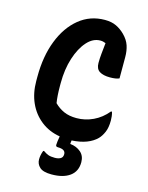

<svg xmlns="http://www.w3.org/2000/svg" viewBox="-139 -806 878 1136"><g transform="rotate(15 300.0 -237.5)"><path d="M442 130Q442 186 401.5 215.5Q361 245 290 245Q238 245 217 225.5Q196 206 196 178Q196 151 207 123H213Q228 134 243 139.5Q258 145 283 145Q305 145 318.5 137Q332 129 332 110Q332 80 285 80Q272 80 272 69Q272 61 274 46Q276 31 279 15Q212 4 162.5 -35Q113 -74 86.5 -133Q60 -192 60 -266V-292Q60 -417 97.5 -513.5Q135 -610 202.5 -665Q270 -720 360 -720Q401 -720 430 -706Q459 -692 483 -668Q511 -640 521.5 -608.5Q532 -577 532 -538V-408Q513 -399 475 -399Q434 -399 411 -413.5Q388 -428 388 -464Q388 -493 391 -521.5Q394 -550 398 -588Q382 -595 365 -595Q320 -595 283.5 -554Q247 -513 225 -444.5Q203 -376 203 -291V-273Q203 -213 210 -170Q236 -144 268.5 -129.5Q301 -115 346 -115Q399 -115 448 -138Q497 -161 534 -206H540Q544 -193 545.5 -179Q547 -165 547 -153Q547 -110 534.5 -81.5Q522 -53 505 -36Q481 -12 443.5 2.5Q406 17 353 20Q352 32 351 36V42Q390 46 416 68.5Q442 91 442 130Z"/></g></svg>

Font: Recursive Mn Csl St
Style: Bold
Weight: 700
Monospace: yes
Version: Version 1.079;hotconv 1.0.112;makeotfexe 2.5.65598; ttfautoh